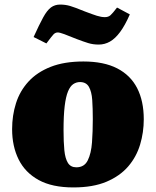

<svg xmlns="http://www.w3.org/2000/svg" viewBox="-20 -803 682 840"><path d="M301 17Q208 17 149 -15.5Q90 -48 61.5 -105.5Q33 -163 33 -238Q33 -298 50 -351.5Q67 -405 104.5 -446Q142 -487 201.5 -510.5Q261 -534 345 -534Q434 -534 492.5 -504Q551 -474 580 -417.5Q609 -361 609 -281Q609 -224 593 -170.5Q577 -117 541 -75Q505 -33 446 -8Q387 17 301 17ZM314 -71Q349 -71 364 -101.5Q379 -132 382.5 -180Q386 -228 386 -282Q386 -329 383.5 -365.5Q381 -402 369 -423Q357 -444 330 -444Q314 -444 300.5 -435Q287 -426 277.5 -403Q268 -380 263 -339Q258 -298 258 -233Q258 -182 261.5 -146Q265 -110 277 -90.5Q289 -71 314 -71ZM412 -608Q387 -608 366 -614.5Q345 -621 316 -632Q282 -646 261.5 -653.5Q241 -661 233 -661Q222 -661 214 -652.5Q206 -644 183 -613L127 -641Q152 -696 169 -727Q186 -758 203 -770.5Q220 -783 243 -783Q266 -783 286.5 -777Q307 -771 351 -753Q385 -740 404 -734Q423 -728 439 -728Q454 -728 463.5 -736.5Q473 -745 492 -770L548 -740Q527 -692 505.5 -663Q484 -634 461 -621Q438 -608 412 -608Z"/></svg>

Font: Literata 18pt Black
Style: Italic
Weight: 900
Italic angle: -2°
Designer: Latin by Veronika Burian and Jose Scaglione. Greek by Irene Vlachou. Cyrillic by Vera Evstafieva
Foundry: TypeTogether
Version: Version 3.103;gftools[0.9.29]